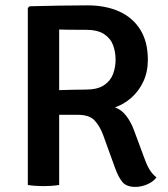

<svg xmlns="http://www.w3.org/2000/svg" viewBox="-20 -708 644 735"><path d="M546 -479.5Q546 -433 528.8 -396Q511.5 -359 482.8 -333.8Q454 -308.5 420 -297Q445.5 -288 463.5 -264.2Q481.5 -240.5 492.5 -210.5L533 -101.5Q543 -73.5 553.8 -56.8Q564.5 -40 579 -29Q567 -12.5 544 -2.5Q521 7.5 498 7.5Q464.5 7.5 449 -10.8Q433.5 -29 420.5 -65L374.5 -192Q362.5 -224.5 342.5 -246.5Q322.5 -268.5 277.5 -268.5H157V-361Q178.5 -362 207.2 -363Q236 -364 263.2 -364.5Q290.5 -365 307.5 -365Q353.5 -365 378.5 -382Q403.5 -399 413 -425.2Q422.5 -451.5 422.5 -479.5Q422.5 -508.5 413 -534.8Q403.5 -561 378.5 -577.5Q353.5 -594 307.5 -594Q294 -594 276.8 -594Q259.5 -594 241 -594.2Q222.5 -594.5 206.5 -595V0Q192 2.5 176 3.5Q160 4.5 146 4.5Q133.5 4.5 117 3.5Q100.5 2.5 86.5 0V-677.5L93.5 -684Q152 -685.5 207.2 -686.5Q262.5 -687.5 315 -687.5Q384.5 -687.5 436.5 -664Q488.5 -640.5 517.2 -594.2Q546 -548 546 -479.5Z"/></svg>

Font: Signika Medium
Style: Regular
Weight: 500
Designer: Anna Giedry
Foundry: Anna Giedry
Version: Version 2.000